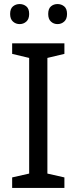

<svg xmlns="http://www.w3.org/2000/svg" viewBox="-20 -928 379 948"><path d="M298 0H40V-52L124 -71V-642L40 -662V-714H298V-662L214 -642V-71L298 -52ZM30 -859Q30 -885 44 -896.5Q58 -908 77 -908Q96 -908 110 -896.5Q124 -885 124 -859Q124 -834 110 -821.5Q96 -809 77 -809Q58 -809 44 -821.5Q30 -834 30 -859ZM218 -859Q218 -885 231.5 -896.5Q245 -908 264 -908Q283 -908 297 -896.5Q311 -885 311 -859Q311 -834 297 -821.5Q283 -809 264 -809Q245 -809 231.5 -821.5Q218 -834 218 -859Z"/></svg>

Font: Noto Sans Mandaic
Style: Regular
Weight: 400
Designer: Monotype Design Team
Foundry: Monotype Imaging Inc.
Version: Version 2.002; ttfautohint (v1.8.4.7-5d5b)